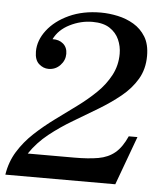

<svg xmlns="http://www.w3.org/2000/svg" viewBox="-51 -725 656 769"><g transform="rotate(5 277.0 -340.0)"><path d="M-1 0Q7 -52 33 -94Q59 -136 96.5 -171Q134 -206 177 -237.5Q220 -269 261.5 -299.5Q303 -330 337 -363Q371 -396 392 -435.5Q413 -475 413 -522Q413 -552 401 -579Q389 -606 363 -623Q337 -640 294 -640Q247 -640 203 -618Q159 -596 140 -557Q166 -558 183 -543.5Q200 -529 200 -503Q200 -477 181 -457Q162 -437 134 -437Q113 -437 95.5 -452.5Q78 -468 78 -502Q78 -547 109.5 -588Q141 -629 196.5 -654.5Q252 -680 324 -680Q357 -680 392 -672.5Q427 -665 456.5 -647.5Q486 -630 504.5 -600Q523 -570 523 -523Q523 -470 499 -429.5Q475 -389 435.5 -357Q396 -325 348 -296Q300 -267 250 -237.5Q200 -208 156 -173Q112 -138 81 -92H267Q325 -92 364.5 -99Q404 -106 431 -128.5Q458 -151 478 -196H513L441 0Z"/></g></svg>

Font: Brygada 1918 Medium
Style: Italic
Weight: 500
Italic angle: -8°
Designer: Mateusz Machalski | Borys Kosmynka | Przemek Hoffer
Foundry: NIEPODLEGLA 2018
Version: Version 3.006